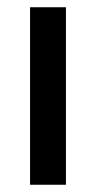

<svg xmlns="http://www.w3.org/2000/svg" viewBox="-20 -510 265 530"><path d="M162 0H63V-490H162Z"/></svg>

Font: Gemunu Libre SemiBold
Style: Regular
Weight: 600
Designer: Puspanada Ekanayake, Sola Matas, Pathum Egodawatta, Kosala Senevirathne
Foundry: mooniak
Version: Version 1.100